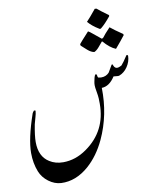

<svg xmlns="http://www.w3.org/2000/svg" viewBox="-105 -958 946 1165"><g transform="rotate(-10 368.0 -376.0)"><path d="M710 -562Q709 -526.9 688 -495.8Q667 -464.8 634.8 -453.1Q628.9 -452.1 616.9 -453.6Q605 -455.1 601.1 -455.1Q565.9 -399.9 519 -398.9Q522.9 -232.9 456.1 -88.9Q413.1 2.9 347.2 61Q267.1 130.9 176.8 127Q136.2 125 100.1 97.9Q64 70.8 48.8 32.2Q27.8 -21 27.8 -84Q27.8 -170.9 79.1 -319.8Q82 -326.2 89.8 -335Q99.1 -335 99.1 -331.1Q98.1 -314.9 90.8 -291Q82 -259.8 80.1 -252Q66.9 -183.1 66.9 -145Q66.9 -55.2 127 -18.1Q163.1 4.9 210.9 4.9Q287.1 4.9 356 -43.9Q490.2 -138.2 490.2 -306.2Q490.2 -323.2 489.5 -339.1Q488.8 -355 483.9 -382.1Q479 -409.2 479 -421.9Q479 -434.1 481.4 -444.6Q483.9 -455.1 486.3 -467.5Q488.8 -480 496.1 -486.8Q502.9 -486.8 503.9 -478Q504.9 -469.2 507.8 -464.8Q518.1 -461.9 527.8 -461.9Q557.1 -461.9 576.2 -482.9Q578.1 -484.9 600.1 -523.9Q602.1 -529.8 608.9 -526.9Q612.8 -509.8 625 -503.9Q636.2 -499 660.2 -512.2Q673.8 -526.9 700.2 -567.9Q704.1 -569.8 707 -567.9Q710 -564.9 710 -562ZM570.8 -675.8H567.9Q555.2 -661.1 543 -646Q526.9 -627 512.2 -621.1Q493.2 -624 472.2 -642.1Q455.1 -657.2 438 -672.9Q433.1 -681.2 438 -686Q440.9 -690.9 496.1 -751Q503.9 -748 523.9 -731Q557.1 -704.1 558.1 -703.1Q563 -699.2 570.8 -692.9Q573.2 -691.9 581.1 -698.2Q591.8 -713.9 628.9 -752.9Q652.8 -732.9 704.1 -698.2Q707 -689.9 702.1 -687Q685.1 -664.1 645 -617.2Q609.9 -630.9 570.8 -675.8ZM560.1 -878.9 570.8 -877.9Q591.8 -859.9 634.8 -829.1Q639.2 -827.1 639.2 -823.2Q639.2 -820.8 638.2 -818.8Q604 -776.9 579.1 -756.8Q570.8 -750 564.9 -755.9Q524.9 -779.8 500 -809.1Q522 -832 560.1 -878.9Z"/></g></svg>

Font: Jameel Khushkhati
Style: Regular
Weight: 400
Version: Version 3.5